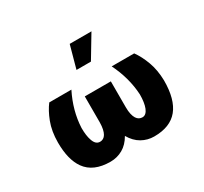

<svg xmlns="http://www.w3.org/2000/svg" viewBox="-160 -1022 1338 1260"><g transform="rotate(-30 509.0 -392.0)"><path d="M674.4 9.9Q624.3 9.9 581.1 -14.4Q538 -38.7 508.5 -89.8Q479.4 -38.7 436.6 -14.4Q393.8 9.9 343.4 9.9Q213.8 9.9 156.6 -70.7Q106.2 -141.3 106.2 -271.7Q106.5 -356.9 131.7 -422.6Q156.2 -486.2 188.6 -528.4H356.2Q293.7 -403.8 288 -277Q288 -219.1 300.4 -183.6Q314.6 -137.8 349.1 -137.8Q362.2 -137.8 373.4 -144.2Q384.6 -150.6 392.6 -164.1Q400.6 -177.6 405.2 -198.9Q409.8 -220.2 410.2 -250V-446H607.6V-250Q607.6 -219.1 612.6 -197.6Q617.5 -176.1 626.1 -162.8Q634.6 -149.5 646 -143.6Q657.3 -137.8 670.1 -137.8Q685 -137.8 696.2 -148.1Q707.4 -158.4 714.8 -176.8Q722.3 -195.3 726 -220.9Q729.8 -246.4 729.8 -277Q722.7 -404.8 661.6 -528.4H832Q865.1 -482.6 888.1 -419.7Q911.2 -356.9 913 -277Q913 -133.2 854.4 -61.6Q795.8 9.9 674.4 9.9ZM559.3 -623.6H449.9L496.8 -794H661.6Z"/></g></svg>

Font: Linik Sans Black
Style: Regular
Weight: 900
Designer: Fonts by Rasmus Andersson / Changes by Cristiano Sobral with parts from Marc Monis
Foundry: rsms
Version: Version 3.020; ttfautohint (v1.6)